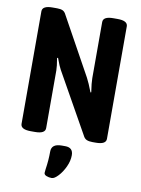

<svg xmlns="http://www.w3.org/2000/svg" viewBox="-100 -769 791 1076"><g transform="rotate(10 295.0 -231.0)"><path d="M52 -30V-670Q52 -702 110 -702H136Q156 -702 168 -696.5Q180 -691 188 -674L368 -348Q382 -322 402 -270L406 -272Q398 -324 398 -351V-670Q398 -702 456 -702H480Q538 -702 538 -670V-30Q538 2 480 2H461Q441 2 428 -3.5Q415 -9 407 -26L216 -366Q207 -381 189 -430L184 -427Q192 -381 192 -359V-30Q192 2 134 2H110Q52 2 52 -30ZM227 218Q227 215 229 197Q237 146 237 95Q237 51 295 51H315Q360 51 360 95Q360 127 344.5 160.5Q329 194 307.5 217Q286 240 271 240Q255 240 241 234.5Q227 229 227 218Z"/></g></svg>

Font: Asap Condensed
Style: Bold
Weight: 700
Designer: Pablo Cosgaya
Foundry: Omnibus-Type
Version: Version 1.010; ttfautohint (v1.8)